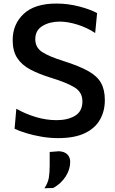

<svg xmlns="http://www.w3.org/2000/svg" viewBox="-20 -746 632 1053"><path d="M298.5 11.5Q254 11.5 208.2 3.8Q162.5 -4 123.2 -16Q84 -28 60 -40L69.5 -149.5Q121 -120.5 177.5 -103.8Q234 -87 290.5 -87Q351.5 -87 391.8 -111.2Q432 -135.5 432 -190Q432 -241.5 386.8 -268Q341.5 -294.5 261 -319Q194 -339.5 146.8 -364.5Q99.5 -389.5 74.5 -427.8Q49.5 -466 49.5 -526Q49.5 -613 109.8 -669.8Q170 -726.5 289.5 -726.5Q354 -726.5 415.5 -710.2Q477 -694 512.5 -674L502 -565Q456 -595.5 403.2 -611.5Q350.5 -627.5 308 -627.5Q253 -627.5 213.2 -603.8Q173.5 -580 173.5 -531Q173.5 -486 210.5 -461.2Q247.5 -436.5 329 -411Q414.5 -384 464 -356.2Q513.5 -328.5 534.2 -291Q555 -253.5 555 -197Q555 -136.5 528 -89.2Q501 -42 444.5 -15.2Q388 11.5 298.5 11.5ZM223.5 286.5Q243 257.5 247.8 229Q252.5 200.5 252.5 161.5V87.5L303 83.5Q334 85 349.5 101Q365 117 365 141.5Q365 183.5 340 222.2Q315 261 272 285Z"/></svg>

Font: Commissioner Medium
Style: Regular
Weight: 500
Designer: Kostas Bartsokas
Foundry: Kostas Bartsokas
Version: Version 1.000; ttfautohint (v1.8.3)